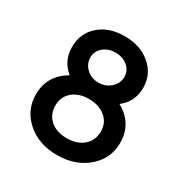

<svg xmlns="http://www.w3.org/2000/svg" viewBox="-109 -488 552 582"><g transform="rotate(30 167.5 -197.5)"><path d="M167 10Q103 10 61.5 -26.5Q20 -63 20 -118Q20 -184 80 -219Q43 -248 43 -297Q43 -345 77 -375Q111 -405 166 -405Q221 -405 256.5 -374.5Q292 -344 292 -297Q292 -248 254 -219Q315 -185 315 -118Q315 -63 273 -26.5Q231 10 167 10ZM167 -49Q203 -49 225 -68Q247 -87 247 -118Q247 -149 224.5 -167.5Q202 -186 167 -186Q132 -186 110 -167.5Q88 -149 88 -118Q88 -87 109.5 -68Q131 -49 167 -49ZM166 -243Q191 -243 208.5 -259Q226 -275 226 -297Q226 -319 209 -333.5Q192 -348 166 -348Q141 -348 124 -333.5Q107 -319 107 -297Q107 -275 124 -259Q141 -243 166 -243Z"/></g></svg>

Font: Dongle
Style: Regular
Weight: 400
Designer: Yanghee Ryu
Foundry: Yanghee Ryu
Version: Version 2.000